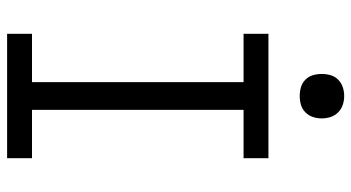

<svg xmlns="http://www.w3.org/2000/svg" viewBox="-244 -744 988 540"><g transform="rotate(90 250.0 -474.0)"><path d="M75 0V-70H211V-665H75V-735H425V-665H289V-70H425V0ZM250 -823Q237 -823 225 -826.5Q213 -830 204 -839Q195 -848 191.5 -860Q188 -872 188 -885Q188 -898 191.5 -910Q195 -922 204 -931Q213 -940 225 -944Q237 -948 250 -948Q263 -948 275 -944Q287 -940 296 -931Q305 -922 309 -910Q313 -898 313 -885Q313 -872 309 -860Q305 -848 296 -839Q287 -830 275 -826.5Q263 -823 250 -823Z"/></g></svg>

Font: Iosevka Slab
Style: Regular
Weight: 400
Monospace: yes
Designer: Belleve Invis
Foundry: Belleve Invis
Version: Version 11.2.4; ttfautohint (v1.8.3)